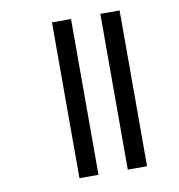

<svg xmlns="http://www.w3.org/2000/svg" viewBox="-73 -689 702 755"><g transform="rotate(-10 278.0 -311.0)"><path d="M377 0H454V-622H377ZM184 0H260V-622H184Z"/></g></svg>

Font: Noto Sans Gurmukhi UI Condensed
Style: Regular
Weight: 400
Width: 3
Designer: Jelle Bosma - Monotype Design Team
Foundry: Monotype Imaging Inc.
Version: Version 2.004